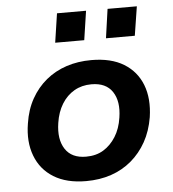

<svg xmlns="http://www.w3.org/2000/svg" viewBox="-53 -777 753 836"><g transform="rotate(-5 324.0 -359.5)"><path d="M290 10Q205 10 149 -24.5Q93 -59 69.5 -121Q46 -183 59 -262Q68 -322 94 -368.5Q120 -415 159.5 -447.5Q199 -480 249 -496.5Q299 -513 358 -513Q444 -513 499.5 -479Q555 -445 578.5 -384.5Q602 -324 590 -243Q580 -183 554 -136.5Q528 -90 489 -57Q450 -24 400 -7Q350 10 290 10ZM299 -96Q343 -96 375 -115.5Q407 -135 429 -170Q451 -205 458 -253Q469 -323 441 -365.5Q413 -408 349 -408Q307 -408 274 -389Q241 -370 219.5 -335Q198 -300 191 -253Q180 -182 208 -139Q236 -96 299 -96ZM430 -602 448 -729H576L556 -602ZM208 -602 227 -729H354L335 -602Z"/></g></svg>

Font: Nunito Sans 6pt
Style: Bold Italic
Weight: 700
Italic angle: -9°
Version: Version 3.101;gftools[0.9.27]